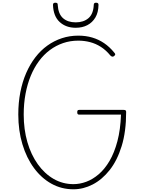

<svg xmlns="http://www.w3.org/2000/svg" viewBox="-20 -1378 1088 1417"><path d="M522 19Q434 19 360 -22Q286 -63 231 -137.5Q176 -212 145.5 -313Q115 -414 115 -533Q115 -620 130 -697Q145 -774 173 -838.5Q201 -903 240.5 -954.5Q280 -1006 329.5 -1041.5Q379 -1077 436.5 -1096Q494 -1115 558 -1115Q613 -1115 660.5 -1101Q708 -1087 748.5 -1059.5Q789 -1032 823 -990Q831 -982 830.5 -976Q830 -970 820 -963Q815 -959 808.5 -960Q802 -961 794 -969Q762 -1008 724.5 -1032Q687 -1056 645 -1067Q603 -1078 557 -1078Q498 -1078 445.5 -1060Q393 -1042 348 -1008.5Q303 -975 267.5 -927Q232 -879 207 -818.5Q182 -758 168.5 -686Q155 -614 155 -533Q155 -423 182 -329.5Q209 -236 259 -166Q309 -96 376 -57.5Q443 -19 522 -19Q569 -19 616.5 -36.5Q664 -54 708.5 -92Q753 -130 788.5 -190.5Q824 -251 846.5 -336Q869 -421 873 -532H565Q556 -532 553 -536.5Q550 -541 550 -550Q550 -559 553 -563Q556 -567 565 -567H892Q903 -567 907 -563.5Q911 -560 911 -552Q911 -407 878 -300Q845 -193 789 -122.5Q733 -52 664 -16.5Q595 19 522 19ZM539 -1173Q467 -1173 420.5 -1215.5Q374 -1258 371 -1342Q371 -1350 375 -1354Q379 -1358 389 -1358Q398 -1358 402.5 -1354Q407 -1350 406 -1342Q410 -1275 445 -1244Q480 -1213 539 -1213Q597 -1213 633 -1244Q669 -1275 672 -1342Q672 -1350 676 -1354Q680 -1358 689 -1358Q699 -1358 703 -1354Q707 -1350 707 -1342Q706 -1286 684 -1249Q662 -1212 625 -1192.5Q588 -1173 539 -1173Z"/></svg>

Font: Playwrite FR Moderne Thin
Style: Regular
Weight: 250
Version: Version 1.002